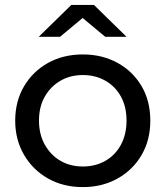

<svg xmlns="http://www.w3.org/2000/svg" viewBox="-20 -757 675 783"><path d="M318 6Q238 6 176 -29Q114 -64 78 -125.5Q42 -187 42 -265Q42 -344 78 -405Q114 -466 176 -500.5Q238 -535 318 -535Q397 -535 459.5 -500.5Q522 -466 557.5 -405.5Q593 -345 593 -265Q593 -186 557.5 -125Q522 -64 459.5 -29Q397 6 318 6ZM318 -78Q369 -78 409.5 -101Q450 -124 473 -166.5Q496 -209 496 -265Q496 -322 473 -363.5Q450 -405 409.5 -428Q369 -451 318 -451Q267 -451 227 -428Q187 -405 163 -363.5Q139 -322 139 -265Q139 -209 163 -166.5Q187 -124 227 -101Q267 -78 318 -78ZM138 -607 271 -737H363L496 -607H409L277 -717H357L225 -607Z"/></svg>

Font: MOST Montserrat Medium
Style: Regular
Weight: 500
Designer: Julieta Ulanovsky
Foundry: Julieta Ulanovsky
Version: Version 8.000;March 11, 2024;FontCreator 15.0.0.2926 64-bit